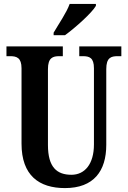

<svg xmlns="http://www.w3.org/2000/svg" viewBox="-20 -951 653 981"><path d="M254 -784V-771H312C367 -811 450 -886 470 -921V-931H336C320 -886 280 -829 254 -784ZM312 10C459 10 523 -77 523 -211V-598C523 -656 547 -664 581 -664H600V-714H385V-664H403C437 -664 460 -656 460 -602V-213C460 -114 414 -58 345 -58C271 -58 225 -96 225 -210V-598C225 -656 250 -664 283 -664H301V-714H13V-664H32C65 -664 90 -656 90 -602V-217C90 -54 180 10 312 10Z"/></svg>

Font: Noto Serif Devanagari ExtraCondensed
Style: Bold
Weight: 700
Width: 2
Designer: Universal Thirst, Indian Type Foundry and the Monotype Design Team
Foundry: Monotype Imaging Inc.
Version: Version 2.004